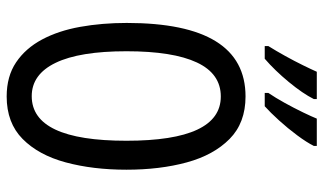

<svg xmlns="http://www.w3.org/2000/svg" viewBox="-222 -762 993 590"><g transform="rotate(90 275.0 -466.5)"><path d="M501 -358Q501 -255 478.5 -171.5Q456 -88 406.5 -39Q357 10 276 10Q214 10 171 -19Q128 -48 101 -98.5Q74 -149 62 -216Q50 -283 50 -359Q50 -724 276 -724Q357 -724 406.5 -675Q456 -626 478.5 -543.5Q501 -461 501 -358ZM137 -358Q137 -214 172.5 -140.5Q208 -67 275 -67Q412 -67 412 -358Q412 -648 276 -648Q206 -648 171.5 -574.5Q137 -501 137 -358ZM428 -934Q417 -912 395.5 -883Q374 -854 349.5 -827Q325 -800 306 -783H265V-794Q280 -816 296 -845Q312 -874 325 -901Q338 -928 344 -943H428ZM284 -934Q267 -900 231.5 -857Q196 -814 160 -783H121V-794Q136 -818 151.5 -846Q167 -874 180 -900.5Q193 -927 200 -943H284Z"/></g></svg>

Font: Noto Sans Khmer ExtraCondensed
Style: Regular
Weight: 400
Width: 2
Designer: Danh Hong and the Monotype Design Team
Foundry: Monotype Imaging Inc.
Version: Version 2.004; ttfautohint (v1.8.4.7-5d5b)